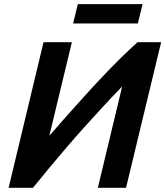

<svg xmlns="http://www.w3.org/2000/svg" viewBox="-20 -894 787 914"><path d="M21 0 187.2 -693H322.2L214.8 -247.8Q251.8 -290.2 293.6 -337.5Q335.5 -384.8 379 -432.9Q422.5 -481 466.8 -527.8Q511 -574.5 553.5 -616.5Q596 -658.5 634.8 -693H747L580 0H445.8L561.5 -482.2Q517.2 -437 472.9 -388.9Q428.5 -340.8 384.4 -291.8Q340.2 -242.8 297.9 -193.4Q255.5 -144 214.9 -95.1Q174.2 -46.2 137 0ZM328 -782.2 350.5 -874.2H658.5L636.2 -782.2Z"/></svg>

Font: Ubuntu Sans
Style: Italic
Weight: 400
Italic angle: -13.5°
Designer: Dalton Maag Ltd
Foundry: Dalton Maag Ltd
Version: Version 1.006